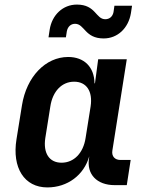

<svg xmlns="http://www.w3.org/2000/svg" viewBox="-20 -809 640 839"><path d="M433 -641C494 -641 541 -686 552 -751L557 -784H480L476 -756C472 -736 458 -725 440 -725C398 -725 399 -789 316 -789C255 -789 207 -744 197 -679L192 -646H268L272 -672C276 -693 290 -705 308 -705C350 -705 350 -641 433 -641ZM187 10C275 10 347 -44 370 -126L369 -117C358 -48 403 0 481 0H534L551 -110H506C482 -110 467 -126 471 -151L534 -550H409L395 -445H393C392 -516 348 -560 278 -560C179 -560 96 -474 76 -349L52 -200C32 -76 86 10 187 10ZM249 -98C195 -98 168 -140 178 -206L200 -344C210 -410 250 -452 304 -452C358 -452 386 -410 376 -344L354 -206C344 -140 303 -98 249 -98Z"/></svg>

Font: JetBrains Mono
Style: Bold Italic
Weight: 558
Italic angle: -9°
Monospace: yes
Designer: Philipp Nurullin, Konstantin Bulenkov
Foundry: JetBrains
Version: Version 2.305